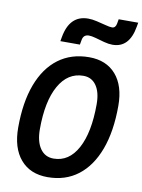

<svg xmlns="http://www.w3.org/2000/svg" viewBox="-101 -1014 810 1092"><g transform="rotate(10 303.5 -467.5)"><path d="M250.5 9.8Q150.4 9.8 94.2 -55.9Q38.1 -121.6 38.1 -239.3Q38.1 -385.3 77.1 -489Q116.2 -592.8 189.9 -647.9Q263.7 -703.1 367.2 -703.1Q466.3 -703.1 522 -638.9Q577.6 -574.7 577.6 -459.5Q577.6 -312 538.6 -207Q499.5 -102.1 426.5 -46.1Q353.5 9.8 250.5 9.8ZM266.1 -100.1Q355 -100.1 404.8 -191.9Q454.6 -283.7 454.6 -447.3Q454.6 -516.1 427.7 -554.7Q400.9 -593.3 353 -593.3Q262.7 -593.3 211.9 -502.9Q161.1 -412.6 161.1 -251.5Q161.1 -180.2 189 -140.1Q216.8 -100.1 266.1 -100.1ZM189 -764.6 193.4 -789.1Q216.3 -918.5 323.7 -918.5Q346.2 -918.5 373.3 -912.1Q400.4 -905.8 425.3 -899.4Q449.7 -892.6 464.4 -892.6Q484.4 -892.6 489.3 -918L494.1 -944.8H606.9L602.5 -920.4Q581.1 -795.9 483.9 -795.9Q461.9 -795.9 435.1 -803Q408.2 -810.1 383.8 -817.4Q359.4 -824.2 343.8 -824.2Q313 -824.2 307.1 -793.9L301.8 -764.6Z"/></g></svg>

Font: CaskaydiaCove NFP SemiBold
Style: Italic
Weight: 600
Italic angle: -10°
Designer: Aaron Bell
Foundry: Saja Typeworks
Version: Version 2111.001; VTT 6.35;Nerd Fonts 3.1.1